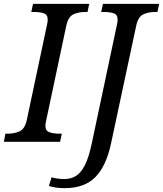

<svg xmlns="http://www.w3.org/2000/svg" viewBox="-41 -734 844 994"><path d="M-21 0 -13 -42H0Q34 -42 61 -54.5Q88 -67 98 -114L202 -604Q206 -620 206 -632Q206 -658 186 -665Q166 -672 134 -672H121L130 -714H421L412 -672H399Q365 -672 338.5 -659.5Q312 -647 302 -600L198 -110Q194 -94 194 -82Q194 -57 214.5 -49.5Q235 -42 266 -42H279L270 0ZM294 240Q267 240 248.5 237Q230 234 212 229L226 184Q239 188 257.5 190.5Q276 193 291 193Q326 193 352.5 176.5Q379 160 399 120Q419 80 434 9L564 -604Q568 -620 568 -632Q568 -658 548 -665Q528 -672 496 -672H483L492 -714H783L774 -672H761Q727 -672 700.5 -659.5Q674 -647 664 -600L534 8Q509 126 452.5 183Q396 240 294 240Z"/></svg>

Font: NotoSerif-Italic
Style: Regular
Weight: 400
Italic angle: -12°
Designer: Monotype Design Team
Foundry: Monotype Imaging Inc.
Version: Version 2.007; ttfautohint (v1.8) -l 8 -r 50 -G 200 -x 14 -D